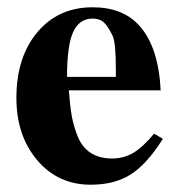

<svg xmlns="http://www.w3.org/2000/svg" viewBox="-20 -493 484 527"><path d="M403 -126 427 -112Q383 -42 338.5 -14Q294 14 229 14Q139 14 82 -53.5Q25 -121 25 -224Q25 -336 82.5 -404.5Q140 -473 234 -473Q317 -473 362 -423Q415 -365 421 -245H169Q172 -203 177 -174.5Q182 -146 194 -117Q206 -88 229.5 -73Q253 -58 288 -58Q320 -58 346 -73.5Q372 -89 403 -126ZM298 -282V-303Q298 -376 289 -395Q277 -420 265.5 -431Q254 -442 234 -442Q198 -442 181 -405.5Q164 -369 164 -282Z"/></svg>

Font: STIX MathJax Main
Style: Bold
Weight: 700
Designer: MicroPress Inc., with final additions and corrections provided by Coen Hoffman, Elsevier (retired)
Version: Version 1.1.1